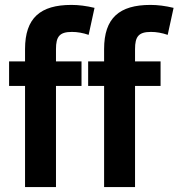

<svg xmlns="http://www.w3.org/2000/svg" viewBox="-20 -762 727 782"><path d="M82 -562V-512H17V-412H82V0H208V-412H312V-512H208V-562C208 -613.2 222.5 -632 273 -632C295 -632 317.7 -628 341 -620L365 -730C331.7 -738 300.3 -742 271 -742C144.3 -742 82 -688.9 82 -562ZM404 -562V-512H339V-412H404V0H530V-412H634V-512H530V-562C530 -613.2 544.5 -632 595 -632C617 -632 639.7 -628 663 -620L687 -730C653.7 -738 622.3 -742 593 -742C466.3 -742 404 -688.9 404 -562Z"/></svg>

Font: Fog Sans
Style: Bold
Weight: 700
Foundry: Intel Corporation
Version: Version 1.00